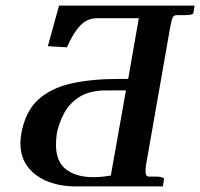

<svg xmlns="http://www.w3.org/2000/svg" viewBox="-20 -666 715 686"><path d="M589 -574 502 -78Q501 -71 500.5 -65Q500 -59 500 -54Q500 -35 512 -35H544Q568 -32 566 -26L562 0H249Q196 0 151 -17.5Q106 -35 79.5 -69.5Q53 -104 53 -154Q53 -170 56 -188Q70 -267 115.5 -309Q161 -351 234 -367.5Q307 -384 403 -384H438L476 -601H327Q309 -601 292 -593.5Q275 -586 257 -563.5Q239 -541 219 -497L151 -501L191 -646H675L671 -620Q669 -612 643 -612H613Q603 -612 598.5 -606Q594 -600 589 -574ZM430 -343H360Q300 -343 263.5 -319.5Q227 -296 208.5 -260.5Q190 -225 183 -189Q180 -168 180 -149Q180 -88 216.5 -60.5Q253 -33 313 -33Q343 -33 376 -39Z"/></svg>

Font: Libertinus Serif SemiBold
Style: Italic
Weight: 600
Italic angle: -11.5°
Designer: Philipp H. Poll, Khaled Hosny
Foundry: Caleb Maclennan
Version: Version 7.051;RELEASE